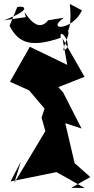

<svg xmlns="http://www.w3.org/2000/svg" viewBox="-60 -944 474 965"><path d="M298 0 394 -54 315 -124 268 -325 350 -298 257 -480 233 -506 365 -558 254 -751 278 -618 90 -709 -10 -533 86 -490 164 -398 149 -353 168 -285 12 -25 45 -132 -7 -32 224 -79 366 1ZM182 -842C111 -753 42 -944 70 -858L-40 -842C100 -895 68 -916 27 -909L-12 -815C32 -727 96 -703 245 -754C235 -819 319 -705 258 -691C270 -759 320 -797 239 -807C247 -749 309 -748 291 -924L352 -892C306 -791 167 -787 261 -855Z"/></svg>

Font: Asimov Silicon
Style: Regular
Weight: 400
Designer: Google
Version: Version 2.000980; 2014